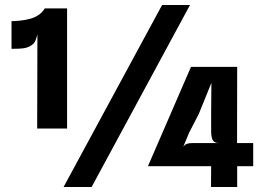

<svg xmlns="http://www.w3.org/2000/svg" viewBox="-20 -747 1046 767"><path d="M128.5 -233.5 129.5 -610Q126.5 -597.5 121.5 -584.5Q116.5 -571.5 99 -562Q86 -555.5 71.5 -553.8Q57 -552 26 -552V-662.5Q42 -662.5 62 -664.8Q82 -667 100.5 -672Q117.5 -676.5 133 -686.5Q148.5 -696.5 159 -713.5H248V-233.5ZM234 0 627.5 -727H739L346 0ZM823 0 823.5 -83H571L743 -480H929L927.5 -478.5L927 -175.5H991.5V-83H927.5V0ZM712 -160.5Q719 -170 727.5 -172.8Q736 -175.5 750 -175.5H855.5Q836 -175.5 829.8 -187.5Q823.5 -199.5 823.5 -223.5V-298.5L824.5 -416L774 -291.5L735.5 -217Z"/></svg>

Font: Spline Sans SemiBold
Style: Regular
Weight: 600
Designer: Eben Sorkin, Mirko Velimirovic
Foundry: Sorkin Type
Version: Version 1.000; ttfautohint (v1.8.3)